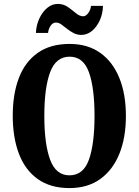

<svg xmlns="http://www.w3.org/2000/svg" viewBox="-20 -949 707 979"><path d="M334 10Q237 10 172.5 -36Q108 -82 76.5 -165Q45 -248 45 -359Q45 -470 76.5 -552Q108 -634 172.5 -679.5Q237 -725 335 -725Q427 -725 491 -679.5Q555 -634 588.5 -551.5Q622 -469 622 -358Q622 -247 588.5 -164.5Q555 -82 491 -36Q427 10 334 10ZM334 -55Q405 -55 433.5 -135Q462 -215 462 -358Q462 -501 433.5 -580.5Q405 -660 335 -660Q265 -660 235.5 -580.5Q206 -501 206 -358Q206 -215 235.5 -135Q265 -55 334 -55ZM395 -771Q373 -771 355 -780.5Q337 -790 321.5 -802.5Q306 -815 292.5 -824.5Q279 -834 265 -834Q249 -834 238 -817.5Q227 -801 225 -781H163Q165 -821 180.5 -854.5Q196 -888 220.5 -908.5Q245 -929 275 -929Q304 -929 326.5 -913Q349 -897 367.5 -881.5Q386 -866 404 -866Q418 -866 430 -882.5Q442 -899 444 -919H505Q504 -878 488.5 -844.5Q473 -811 448.5 -791Q424 -771 395 -771Z"/></svg>

Font: Noto Serif ExtraCondensed ExtraBold
Style: Regular
Weight: 800
Width: 2
Designer: Monotype Design Team
Foundry: Monotype Imaging Inc.
Version: Version 2.013; ttfautohint (v1.8.4.7-5d5b)